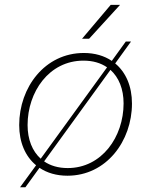

<svg xmlns="http://www.w3.org/2000/svg" viewBox="-20 -717 622 790"><path d="M257.5 6C417.5 6 523 -136.5 523 -291C523 -362 498 -419.5 454 -456L519 -546H497.5L440 -466.5C409 -487.5 370 -499 325 -499C164.5 -499 59 -357.5 59 -202.5C59 -131.5 84 -73.5 128.5 -37L62.5 53.5H84.5L142.5 -26.5C173.5 -5.5 212.5 6 257.5 6ZM93.5 -202.5C93.5 -338.5 181.5 -467.5 323.5 -467.5C362 -467.5 394.5 -458 420.5 -440L147.5 -64C113 -95 93.5 -143 93.5 -202.5ZM161.5 -53 434.5 -429.5C469 -398.5 488.5 -350.5 488.5 -291.5C488.5 -154 399 -25.5 258.5 -25.5C220.5 -25.5 187.5 -35 161.5 -53ZM317.5 -557.5H346.5L474 -697H435.5Z"/></svg>

Font: HK Grotesk ExtraLight
Style: Italic
Weight: 200
Italic angle: -16°
Designer: Alfredo Marco Pradil
Foundry: Hanken Design Co.
Version: Version 3.001;FEAKit 1.0